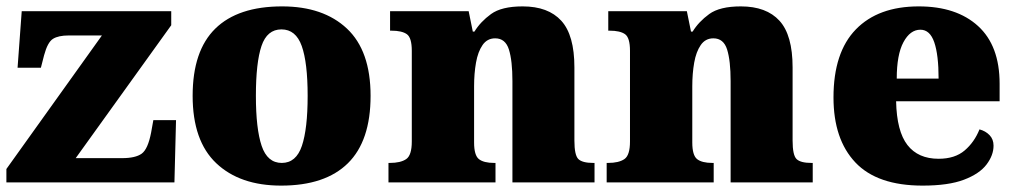

<svg xmlns="http://www.w3.org/2000/svg" viewBox="-20 -571 3186 601"><path d="M0 0V-42L299 -460H195Q163 -460 146 -449.5Q129 -439 118 -398L108 -359H35L48 -536H516V-492L217 -76H362Q404 -76 423.5 -90Q443 -104 453 -156L460 -195H531L526 0Z M860 10Q731 10 657 -60Q583 -130 583 -271Q583 -412 654 -481.5Q725 -551 863 -551Q992 -551 1066 -481.5Q1140 -412 1140 -271Q1140 -130 1069 -60Q998 10 860 10ZM862 -61Q907 -61 925 -114.5Q943 -168 943 -271Q943 -375 924.5 -427Q906 -479 861 -479Q816 -479 798.5 -427Q781 -375 781 -271Q781 -168 799 -114.5Q817 -61 862 -61Z M1196 0V-61H1200Q1234 -61 1251.5 -73Q1269 -85 1269 -128V-412Q1269 -453 1253.5 -464Q1238 -475 1205 -475H1201V-536H1447L1460 -472H1465Q1484 -503 1517 -527Q1550 -551 1616 -551Q1696 -551 1737 -506Q1778 -461 1778 -360V-131Q1778 -85 1790.5 -73Q1803 -61 1837 -61H1841V0H1584V-317Q1584 -381 1573 -416Q1562 -451 1530 -451Q1505 -451 1490.5 -430Q1476 -409 1470 -375Q1464 -341 1464 -301V-125Q1464 -85 1479 -73Q1494 -61 1527 -61H1531V0Z M1879 0V-61H1883Q1917 -61 1934.5 -73Q1952 -85 1952 -128V-412Q1952 -453 1936.5 -464Q1921 -475 1888 -475H1884V-536H2130L2143 -472H2148Q2167 -503 2200 -527Q2233 -551 2299 -551Q2379 -551 2420 -506Q2461 -461 2461 -360V-131Q2461 -85 2473.5 -73Q2486 -61 2520 -61H2524V0H2267V-317Q2267 -381 2256 -416Q2245 -451 2213 -451Q2188 -451 2173.5 -430Q2159 -409 2153 -375Q2147 -341 2147 -301V-125Q2147 -85 2162 -73Q2177 -61 2210 -61H2214V0Z M2868 10Q2726 10 2657.5 -62.5Q2589 -135 2589 -266Q2589 -407 2659 -479Q2729 -551 2856 -551Q2974 -551 3041.5 -489.5Q3109 -428 3109 -309V-254H2785Q2787 -160 2820.5 -117Q2854 -74 2918 -74Q2969 -74 2999.5 -100Q3030 -126 3046 -166Q3065 -161 3077.5 -148Q3090 -135 3090 -115Q3090 -85 3068 -56Q3046 -27 2997.5 -8.5Q2949 10 2868 10ZM2918 -325Q2918 -399 2904.5 -438.5Q2891 -478 2861 -478Q2829 -478 2808 -439Q2787 -400 2787 -325Z"/></svg>

Font: Noto Serif Devanagari Black
Style: Regular
Weight: 900
Designer: Universal Thirst, Indian Type Foundry and the Monotype Design Team
Foundry: Monotype Imaging Inc.
Version: Version 2.004; ttfautohint (v1.8.4.7-5d5b)